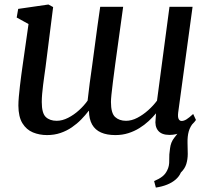

<svg xmlns="http://www.w3.org/2000/svg" viewBox="-20 -588 933 850"><path d="M669.9 242.4 662.3 213.7Q684.7 204.2 698.4 193.5Q712.2 182.9 720.1 166.3Q730.1 147.1 729.2 121.3Q728.4 95.6 732.8 68.8Q735.9 41.4 751.5 22Q767 2.6 777.6 -11.6L839.4 -48.8Q821.5 -27.9 815.5 -6Q809.5 15.9 810.2 44.3Q811.3 70.1 811.2 93.6Q811.1 117.2 804.8 137.9Q798.6 158.5 780.7 175.8Q773.6 192.9 757.9 206.6Q742.2 220.3 719.9 229.3Q697.6 238.3 669.9 242.4ZM181.5 -290.1Q179.2 -273 176.3 -253Q173.4 -233 170.9 -212.4Q168.4 -191.8 166.6 -172.4Q164.9 -153 164.9 -136.6Q164.9 -86.9 182.6 -70.1Q200.4 -53.2 231 -53.2Q255.7 -53.2 281.5 -66.4Q307.3 -79.5 329.8 -100Q352.3 -120.5 367.8 -142.5Q371.7 -179.3 377.1 -219.5Q382.5 -259.7 388 -297.9Q394.1 -342.2 399.9 -386.5Q405.6 -430.8 411.6 -473.7Q417.6 -516.7 423.6 -557.8H525.2Q514.2 -478.5 505.6 -415.9Q497 -353.3 490.4 -305.8Q483.9 -258.3 479.8 -224.6Q475.6 -190.8 473.4 -169.3Q471.2 -147.8 471.2 -136.6Q471.2 -86.9 489.6 -70.1Q507.9 -53.2 538.1 -53.2Q562.7 -53.2 588.1 -66.5Q613.6 -79.8 636.3 -100.2Q659 -120.6 675.1 -142.4L730.3 -557.8H832.5L768.8 -89.5Q766.5 -70 770.9 -61.2Q775.4 -52.5 784 -52.5Q793.9 -52.5 805.3 -59.4Q816.7 -66.4 835.2 -83.4L847.5 -56.9Q843.3 -49.8 827.4 -33.8Q811.4 -17.8 786.4 -4.3Q761.4 9.3 730.3 9.3Q695.2 9.3 679.8 -9.9Q664.4 -29 669 -61.5L670.8 -86.3Q656.5 -69.1 638 -51.9Q619.4 -34.6 596.8 -20.7Q574.2 -6.7 547.8 1.6Q521.5 10 490.8 10Q452.9 10 427.1 -1.5Q401.3 -12.9 387.8 -36.7Q374.4 -60.4 373.8 -97.1H372.5Q357.9 -78 339.4 -59Q321 -40.1 298.1 -24.4Q275.2 -8.7 247.9 0.6Q220.6 10 188.3 10Q154.4 10 125.6 -1.9Q96.9 -13.8 79.3 -42.3Q61.7 -70.7 61.4 -120.5Q61.4 -137.6 63.4 -160.4Q65.4 -183.2 68.3 -207.8Q71.2 -232.5 74.2 -255.1Q77.2 -277.7 79.6 -294.1L106.3 -481.6L53.9 -510.4L60.5 -548.6L194.3 -568L215.2 -556.7Z"/></svg>

Font: Merriweather 7pt Light
Style: Italic
Weight: 300
Italic angle: -7.8°
Designer: Eben Sorkin
Foundry: Eben Sorkin
Version: Version 2.200;gftools[0.9.31]